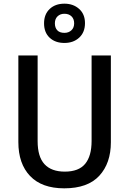

<svg xmlns="http://www.w3.org/2000/svg" viewBox="-20 -1109 704 1046"><path d="M584 -334Q584 -220 521 -151.5Q458 -83 330 -83Q208 -83 144 -150Q80 -217 80 -335V-807H185V-340Q185 -255 222.5 -214.5Q260 -174 333 -174Q409 -174 444 -216.5Q479 -259 479 -341V-807H584ZM331 -875Q281 -875 250.5 -903.5Q220 -932 220 -982Q220 -1031 250.5 -1060Q281 -1089 331 -1089Q379 -1089 411 -1060.5Q443 -1032 443 -983Q443 -933 411.5 -904Q380 -875 331 -875ZM331 -930Q354 -930 369 -944Q384 -958 384 -982Q384 -1006 369.5 -1020Q355 -1034 331 -1034Q308 -1034 293.5 -1020Q279 -1006 279 -982Q279 -958 292 -944Q305 -930 331 -930Z"/></svg>

Font: Noto Sans Telugu UI SemiCondensed Medium
Style: Regular
Weight: 500
Width: 4
Designer: Jelle Bosma - Monotype Design Team
Foundry: Monotype Imaging Inc.
Version: Version 2.005; ttfautohint (v1.8.4.7-5d5b)